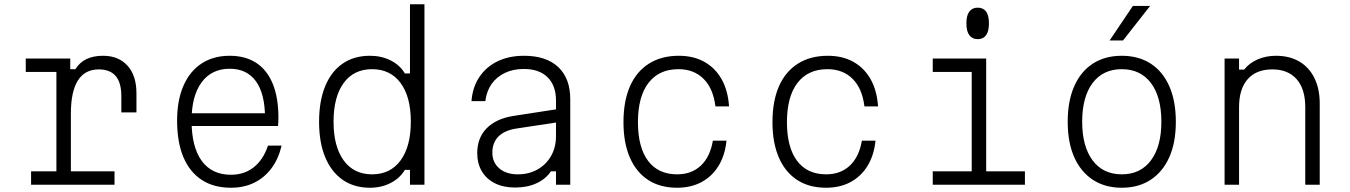

<svg xmlns="http://www.w3.org/2000/svg" viewBox="-20 -868 6340 902"><path d="M101 -593H310V-543H334Q354 -575 386.5 -590.5Q419 -606 464 -606Q537 -606 579 -559.5Q621 -513 621 -430V-340H550V-417Q550 -542 444 -542Q379 -542 346 -490Q313 -438 313 -334V-63H518V0H126V-63H245V-530H101Z M861 -336H1248L1225 -314Q1225 -427 1182.5 -486Q1140 -545 1059 -545Q974 -545 927 -481Q880 -417 880 -302Q880 -178 927.5 -112.5Q975 -47 1065 -47Q1128 -47 1172.5 -82.5Q1217 -118 1239 -184H1303Q1288 -121 1255 -77Q1222 -33 1174 -9.5Q1126 14 1065 14Q984 14 927.5 -23Q871 -60 841.5 -130Q812 -200 812 -302Q812 -397 842 -465.5Q872 -534 927.5 -570Q983 -606 1059 -606Q1133 -606 1184 -572.5Q1235 -539 1261.5 -474Q1288 -409 1288 -315Q1288 -305 1287.5 -295Q1287 -285 1286 -276H861Z M1718 14Q1643 14 1589.5 -23.5Q1536 -61 1507.5 -130Q1479 -199 1479 -296Q1479 -393 1507.5 -462.5Q1536 -532 1589.5 -569Q1643 -606 1718 -606Q1772 -606 1815.5 -584Q1859 -562 1882 -523H1906V-848H1974V0H1906V-70H1882Q1859 -31 1815.5 -8.5Q1772 14 1718 14ZM1728 -49Q1814 -49 1862 -114.5Q1910 -180 1910 -297Q1910 -413 1862 -478Q1814 -543 1728 -543Q1642 -543 1594.5 -478Q1547 -413 1547 -296Q1547 -180 1594.5 -114.5Q1642 -49 1728 -49Z M2603 -356V-294L2405 -264Q2349 -255 2321 -226Q2293 -197 2293 -151Q2293 -105 2325.5 -77Q2358 -49 2413 -49Q2465 -49 2505.5 -72Q2546 -95 2569 -135.5Q2592 -176 2592 -229V-396Q2592 -466 2552.5 -505Q2513 -544 2441 -544Q2391 -544 2352 -525.5Q2313 -507 2289.5 -473.5Q2266 -440 2260 -393H2195Q2200 -459 2232.5 -507Q2265 -555 2318.5 -580.5Q2372 -606 2442 -606Q2546 -606 2602.5 -553Q2659 -500 2659 -402V0H2592V-63H2568Q2544 -27 2500.5 -7Q2457 13 2400 13Q2345 13 2305 -7Q2265 -27 2243.5 -63.5Q2222 -100 2222 -149Q2222 -220 2266 -265Q2310 -310 2390 -323Z M3161 14Q3081 14 3025 -22.5Q2969 -59 2939 -128Q2909 -197 2909 -294Q2909 -393 2939.5 -462.5Q2970 -532 3028.5 -569Q3087 -606 3169 -606Q3238 -606 3289 -577.5Q3340 -549 3370 -496Q3400 -443 3405 -368H3341Q3331 -452 3285.5 -497.5Q3240 -543 3167 -543Q3076 -543 3026.5 -478.5Q2977 -414 2977 -294Q2977 -176 3024.5 -112.5Q3072 -49 3161 -49Q3229 -49 3272.5 -90Q3316 -131 3329 -207H3393Q3386 -138 3355.5 -88.5Q3325 -39 3275.5 -12.5Q3226 14 3161 14Z M3861 14Q3781 14 3725 -22.5Q3669 -59 3639 -128Q3609 -197 3609 -294Q3609 -393 3639.5 -462.5Q3670 -532 3728.5 -569Q3787 -606 3869 -606Q3938 -606 3989 -577.5Q4040 -549 4070 -496Q4100 -443 4105 -368H4041Q4031 -452 3985.5 -497.5Q3940 -543 3867 -543Q3776 -543 3726.5 -478.5Q3677 -414 3677 -294Q3677 -176 3724.5 -112.5Q3772 -49 3861 -49Q3929 -49 3972.5 -90Q4016 -131 4029 -207H4093Q4086 -138 4055.5 -88.5Q4025 -39 3975.5 -12.5Q3926 14 3861 14Z M4362 -593H4613V-63H4795V0H4362V-63H4545V-530H4362ZM4573 -684Q4548 -684 4534 -702.5Q4520 -721 4520 -758Q4520 -796 4534 -814Q4548 -832 4573 -832Q4599 -832 4612.5 -814Q4626 -796 4626 -758Q4626 -721 4612.5 -702.5Q4599 -684 4573 -684Z M5250 14Q5171 14 5114 -23.5Q5057 -61 5026.5 -130Q4996 -199 4996 -296Q4996 -393 5026.5 -462.5Q5057 -532 5114 -569Q5171 -606 5250 -606Q5329 -606 5386 -569Q5443 -532 5473.5 -462.5Q5504 -393 5504 -296Q5504 -199 5473.5 -130Q5443 -61 5386 -23.5Q5329 14 5250 14ZM5250 -49Q5338 -49 5387 -114.5Q5436 -180 5436 -296Q5436 -413 5387 -478Q5338 -543 5250 -543Q5162 -543 5113 -478Q5064 -413 5064 -296Q5064 -180 5113 -114.5Q5162 -49 5250 -49ZM5193 -678 5302 -840H5383L5256 -678Z M5733 0V-593H5801V-541H5825Q5849 -572 5888.5 -589Q5928 -606 5974 -606Q6038 -606 6084 -579Q6130 -552 6155 -501.5Q6180 -451 6180 -381V0H6112V-365Q6112 -450 6071.5 -496Q6031 -542 5957 -542Q5882 -542 5841.5 -496Q5801 -450 5801 -365V0Z"/></svg>

Font: Martian Mono SemiExpanded ExtraLight
Style: Regular
Weight: 250
Monospace: yes
Version: Version 0.930